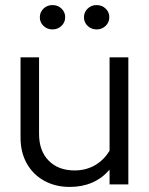

<svg xmlns="http://www.w3.org/2000/svg" viewBox="-20 -727 589 757"><path d="M255 10Q198 10 154 -14.5Q110 -39 85.5 -82.7Q61 -126.4 61 -184V-501H134V-199Q134 -132 172 -93.5Q210 -55 274.2 -55Q318.7 -55 354.4 -75.5Q390 -96 412 -133V-501H486V0H412V-58Q353 10 255 10ZM187 -611Q165.9 -611 151.5 -624.9Q137 -638.7 137 -658.8Q137 -679 151.5 -693Q165.9 -707 187 -707Q208 -707 222.5 -693.1Q237 -679.3 237 -659.1Q237 -639 222.5 -625Q208 -611 187 -611ZM361 -611Q339.9 -611 325.5 -624.9Q311 -638.7 311 -658.8Q311 -679 325.5 -693Q339.9 -707 361 -707Q382 -707 396.5 -693.1Q411 -679.3 411 -659.1Q411 -639 396.5 -625Q382 -611 361 -611Z"/></svg>

Font: Red Hat Display
Style: Regular
Weight: 300
Designer: Pentagram, MCKL
Foundry: Pentagram, MCKL
Version: Version 1.023